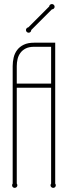

<svg xmlns="http://www.w3.org/2000/svg" viewBox="-20 -909 332 939"><path d="M250 -11.2Q252.9 -7.3 252.9 -2.9Q252.9 2.4 249.3 6.1Q245.6 9.8 240.2 9.8Q234.9 9.8 231 6.1Q227.1 2.4 227.1 -2.9Q227.1 -7.3 230 -11.2V-480H62V-11.2Q64.9 -7.3 64.9 -2.9Q64.9 2.4 61 6.1Q57.1 9.8 51.8 9.8Q46.4 9.8 42.7 6.1Q39.1 2.4 39.1 -2.9Q39.1 -7.3 42 -11.2V-585.9Q42 -607.4 46.9 -627.9Q51.8 -648.4 64 -664.6Q76.2 -680.7 96.4 -690.4Q116.7 -700.2 147 -700.2H250ZM230 -500V-680.2H147Q122.1 -680.2 105.7 -671.9Q89.4 -663.6 79.6 -650.1Q69.8 -636.7 65.9 -619.9Q62 -603 62 -585.9V-500ZM132.8 -762.2Q132.8 -756.8 129.2 -752.9Q125.5 -749 120.1 -749Q114.7 -749 110.8 -752.9Q106.9 -756.8 106.9 -762.2Q106.9 -766.6 110.1 -770.5Q113.3 -774.4 118.7 -775.4L220.7 -877.4Q220.7 -881.8 224.6 -885.5Q228.5 -889.2 233.9 -889.2Q239.3 -889.2 243.2 -885.3Q247.1 -881.3 247.1 -876Q247.1 -870.6 243.2 -866.9Q239.3 -863.3 233.9 -863.3Z"/></svg>

Font: Wire One
Style: Regular
Weight: 400
Designer: Alexei Vanyashin, Gayaneh Bagdasaryan
Foundry: Cyreal Type Foundry
Version: Version 1.000